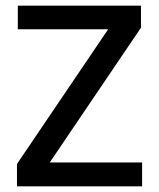

<svg xmlns="http://www.w3.org/2000/svg" viewBox="-20 -659 562 679"><path d="M482.5 -84.5V0H40V-79L362.5 -555.5H43V-639H478.5V-561L156 -84.5Z"/></svg>

Font: Anek Gurmukhi Medium
Style: Regular
Weight: 500
Designer: Sarang Kulkarni (Gurmukhi), Yesha Goshar (Latin)
Foundry: Ek Type
Version: Version 1.003